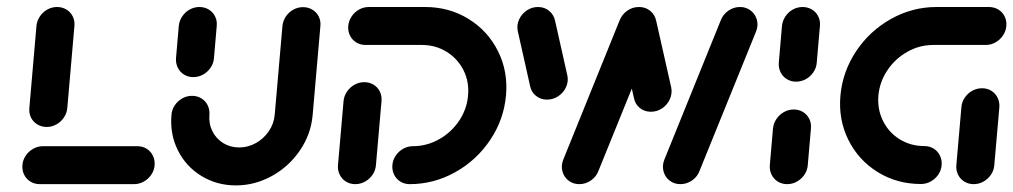

<svg xmlns="http://www.w3.org/2000/svg" viewBox="-20 -539 2966 562"><path d="M432.6 -55.6Q431.5 -40.4 422.8 -27.6Q414.1 -14.8 400.7 -7.4Q387.4 0 372.2 0H96.3Q81.1 0 69.1 -7.4Q57 -14.8 50.7 -27.6Q44.4 -40.4 45.6 -55.6Q46.7 -70.7 55.4 -83.5Q64.1 -96.3 77.4 -103.7Q90.7 -111.1 105.9 -111.1H381.9Q397 -111.1 409.1 -103.7Q421.1 -96.3 427.4 -83.5Q433.7 -70.7 432.6 -55.6ZM116.7 -167.4Q101.5 -167.4 89.3 -174.8Q77 -182.2 70.7 -195Q64.4 -207.8 65.9 -223L86.7 -463Q88.1 -478.1 96.7 -490.9Q105.2 -503.7 118.5 -511.1Q131.9 -518.5 147 -518.5Q162.2 -518.5 174.4 -511.1Q186.7 -503.7 193 -490.9Q199.3 -478.1 197.8 -463L177 -223Q175.6 -207.8 167 -195Q158.5 -182.2 145.2 -174.8Q131.9 -167.4 116.7 -167.4Z M545.9 -313.3Q530.7 -313.3 518.7 -320.7Q506.7 -328.1 500.4 -340.9Q494.1 -353.7 495.2 -368.9L503.3 -463Q504.8 -478.1 513.3 -490.9Q521.9 -503.7 535.2 -511.1Q548.5 -518.5 563.7 -518.5Q578.9 -518.5 591.1 -511.1Q603.3 -503.7 609.6 -490.9Q615.9 -478.1 614.4 -463L606.3 -368.9Q605.2 -353.7 596.5 -340.9Q587.8 -328.1 574.4 -320.7Q561.1 -313.3 545.9 -313.3ZM867 -518.1Q882.2 -518.1 894.4 -510.7Q906.7 -503.3 913 -490.6Q919.3 -477.8 917.8 -462.6L895.2 -203Q890.4 -146.3 858.1 -98.9Q825.9 -51.5 775.9 -23.9Q725.9 3.7 670.4 3.7Q614.8 3.7 569.6 -23.9Q524.4 -51.5 500.7 -98.9Q477 -146.3 481.9 -203Q483 -218.1 491.7 -230.9Q500.4 -243.7 513.7 -251.1Q527 -258.5 542.2 -258.5Q557.4 -258.5 569.4 -251.1Q581.5 -243.7 587.8 -230.9Q594.1 -218.1 593 -203Q590.7 -177 601.7 -155Q612.6 -133 633.3 -120.2Q654.1 -107.4 680 -107.4Q705.9 -107.4 728.9 -120.2Q751.9 -133 766.9 -155Q781.9 -177 784.1 -203L806.7 -462.6Q808.1 -477.8 816.7 -490.6Q825.2 -503.3 838.5 -510.7Q851.9 -518.1 867 -518.1Z M1046.3 -298.5Q1061.5 -298.5 1073.5 -291.1Q1085.6 -283.7 1091.9 -270.9Q1098.1 -258.1 1096.7 -243L1080.4 -55.6Q1079.3 -40.4 1070.6 -27.6Q1061.9 -14.8 1048.5 -7.4Q1035.2 0 1020 0Q1004.8 0 992.8 -7.4Q980.7 -14.8 974.4 -27.6Q968.1 -40.4 969.3 -55.6L985.6 -243Q987 -258.1 995.7 -270.9Q1004.4 -283.7 1017.8 -291.1Q1031.1 -298.5 1046.3 -298.5ZM1128.5 -55.6Q1129.6 -70.7 1138.3 -83.5Q1147 -96.3 1160.4 -103.7Q1173.7 -111.1 1188.9 -111.1Q1228.9 -111.1 1264.8 -131.1Q1300.7 -151.1 1323.7 -185.2Q1346.7 -219.3 1350 -259.6Q1353.7 -299.6 1336.7 -333.5Q1319.6 -367.4 1287.2 -387.4Q1254.8 -407.4 1214.8 -407.4H1050Q1034.8 -407.4 1022.8 -414.8Q1010.7 -422.2 1004.4 -435Q998.1 -447.8 999.3 -463Q1000.7 -478.1 1009.3 -490.9Q1017.8 -503.7 1031.1 -511.1Q1044.4 -518.5 1059.6 -518.5H1224.4Q1294.8 -518.5 1351.3 -483.7Q1407.8 -448.9 1437.6 -389.4Q1467.4 -330 1461.1 -259.6Q1454.8 -188.9 1414.8 -129.3Q1374.8 -69.6 1312.2 -34.8Q1249.6 0 1179.3 0Q1164.1 0 1152 -7.4Q1140 -14.8 1133.7 -27.6Q1127.4 -40.4 1128.5 -55.6Z M1924.4 -71.1 2089.3 -478.5Q2095.9 -496.3 2111.5 -507.4Q2127 -518.5 2145.9 -518.5Q2164.1 -518.5 2177.4 -508.1Q2190.7 -497.8 2195.4 -481.1Q2200 -464.4 2193.3 -447.4L2028.1 -40Q2021.9 -22.2 2006.1 -11.1Q1990.4 0 1971.5 0Q1953.3 0 1940 -10.4Q1926.7 -20.7 1922.2 -37.4Q1917.8 -54.1 1924.4 -71.1ZM1531.5 -287.8 1495.6 -447.8Q1491.9 -465.2 1499.3 -481.7Q1506.7 -498.1 1521.7 -508.3Q1536.7 -518.5 1554.8 -518.5Q1573.7 -518.5 1587.4 -507.2Q1601.1 -495.9 1604.8 -478.1L1640.7 -318.1Q1644.4 -300.7 1637 -284.3Q1629.6 -267.8 1614.4 -257.6Q1599.3 -247.4 1581.1 -247.4Q1562.2 -247.4 1548.5 -258.7Q1534.8 -270 1531.5 -287.8ZM1628.5 -71.1 1793.3 -478.5Q1800 -496.3 1815.6 -507.4Q1831.1 -518.5 1850 -518.5Q1868.1 -518.5 1881.5 -508.1Q1894.8 -497.8 1899.4 -481.1Q1904.1 -464.4 1897.4 -447.4L1732.2 -40Q1725.9 -22.2 1710.2 -11.1Q1694.4 0 1675.6 0Q1657.4 0 1644.1 -10.4Q1630.7 -20.7 1626.3 -37.4Q1621.9 -54.1 1628.5 -71.1ZM1835.6 -252.2 1791.5 -447.8Q1787.8 -465.2 1795.2 -481.7Q1802.6 -498.1 1817.6 -508.3Q1832.6 -518.5 1850.7 -518.5Q1869.6 -518.5 1883.3 -507.2Q1897 -495.9 1900.7 -478.1L1944.8 -282.6Q1948.1 -265.2 1940.7 -248.7Q1933.3 -232.2 1918.3 -222Q1903.3 -211.9 1885.2 -211.9Q1866.3 -211.9 1852.6 -223.1Q1838.9 -234.4 1835.6 -252.2Z M2284.1 0Q2268.9 0 2256.9 -7.4Q2244.8 -14.8 2238.5 -27.6Q2232.2 -40.4 2233.3 -55.6L2242.6 -163Q2244.1 -178.1 2252.8 -190.9Q2261.5 -203.7 2274.8 -211.1Q2288.1 -218.5 2303.3 -218.5Q2318.5 -218.5 2330.6 -211.1Q2342.6 -203.7 2348.9 -190.9Q2355.2 -178.1 2353.7 -163L2344.4 -55.6Q2343.3 -40.4 2334.6 -27.6Q2325.9 -14.8 2312.6 -7.4Q2299.3 0 2284.1 0ZM2310.4 -300Q2295.2 -300 2283.1 -307.4Q2271.1 -314.8 2264.8 -327.6Q2258.5 -340.4 2259.6 -355.6L2268.9 -463Q2270.4 -478.1 2278.9 -490.9Q2287.4 -503.7 2300.7 -511.1Q2314.1 -518.5 2329.3 -518.5Q2344.4 -518.5 2356.7 -511.1Q2368.9 -503.7 2375.2 -490.9Q2381.5 -478.1 2380 -463L2370.7 -355.6Q2369.6 -340.4 2360.9 -327.6Q2352.2 -314.8 2338.9 -307.4Q2325.6 -300 2310.4 -300Z M2736.3 -55.9Q2735.2 -40.7 2726.5 -28Q2717.8 -15.2 2704.4 -7.8Q2691.1 -0.4 2675.9 -0.4Q2605.6 -0.4 2549.3 -35.2Q2493 -70 2463.3 -129.4Q2433.7 -188.9 2440 -259.3Q2446.3 -329.6 2486.1 -389.3Q2525.9 -448.9 2588.3 -483.7Q2650.7 -518.5 2721.1 -518.5H2874.8Q2890 -518.5 2902.2 -511.1Q2914.4 -503.7 2920.7 -490.9Q2927 -478.1 2925.6 -463Q2924.4 -447.8 2915.7 -435Q2907 -422.2 2893.7 -414.8Q2880.4 -407.4 2865.2 -407.4H2711.5Q2671.5 -407.4 2635.9 -387.4Q2600.4 -367.4 2577.6 -333.5Q2554.8 -299.6 2551.1 -259.3Q2547.8 -219.3 2564.6 -185.2Q2581.5 -151.1 2613.5 -131.3Q2645.6 -111.5 2685.6 -111.5Q2700.7 -111.5 2712.8 -104.1Q2724.8 -96.7 2731.1 -83.9Q2737.4 -71.1 2736.3 -55.9ZM2830 0Q2814.8 0 2802.8 -7.4Q2790.7 -14.8 2784.4 -27.6Q2778.1 -40.4 2779.3 -55.6L2794.1 -225.2Q2795.2 -240.4 2803.9 -253.1Q2812.6 -265.9 2825.9 -273.3Q2839.3 -280.7 2854.4 -280.7Q2869.6 -280.7 2881.7 -273.3Q2893.7 -265.9 2900 -253.1Q2906.3 -240.4 2905.2 -225.2L2890.4 -55.6Q2889.3 -40.4 2880.6 -27.6Q2871.9 -14.8 2858.5 -7.4Q2845.2 0 2830 0Z"/></svg>

Font: 26F Galaxy Sans Oblique
Style: Regular
Weight: 400
Italic angle: -5°
Designer: C₂₉H₂₅N₃O₅
Version: Version 1.200;FEAKit 1.0